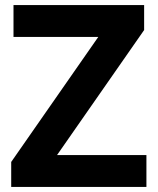

<svg xmlns="http://www.w3.org/2000/svg" viewBox="-20 -734 619 754"><path d="M555 0H24V-98L366 -589H33V-714H546V-616L204 -125H555Z"/></svg>

Font: Noto Sans Telugu
Style: Regular
Weight: 400
Designer: Jelle Bosma - Monotype Design Team
Foundry: Monotype Imaging Inc.
Version: Version 2.003